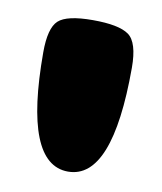

<svg xmlns="http://www.w3.org/2000/svg" viewBox="-51 -823 363 429"><g transform="rotate(10 130.5 -608.5)"><path d="M231 -690Q231 -437 130.5 -437Q30 -437 30 -690Q30 -745 49 -762.5Q68 -780 127 -780Q186 -780 208.5 -764Q231 -748 231 -690Z"/></g></svg>

Font: Titan One
Style: Regular
Weight: 400
Designer: Rodrigo Fuenzalida
Foundry: Rodrigo Fuenzalida
Version: Version 1.001